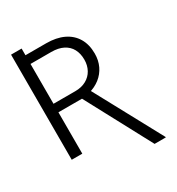

<svg xmlns="http://www.w3.org/2000/svg" viewBox="-219 -914 1134 1229"><g transform="rotate(-30 348.0 -300.0)"><path d="M50.3 -677.7V-776.9H128.4V-677.7ZM50.3 -727.5H281.2Q355.5 -727.5 408.4 -702.4Q461.4 -677.2 489.7 -629.9Q518.1 -582.5 518.1 -515.6Q518.1 -465.3 498.8 -424.6Q479.5 -383.8 443.4 -355.5Q407.2 -327.1 357.4 -314L336.9 -305.7H107.9V-368.7H290Q335.9 -368.7 370.1 -387.5Q404.3 -406.2 422.6 -439.5Q440.9 -472.7 440.9 -515.1Q440.9 -560.1 423.1 -593.3Q405.3 -626.5 369.6 -644.8Q334 -663.1 281.2 -663.1H128.4V0H50.3ZM560.5 177.2 293 -323.7H374.5L643.1 173.3V177.2Z"/></g></svg>

Font: Inter 17pt Light
Style: Regular
Weight: 300
Version: Version 4.001;git-66647c0bb